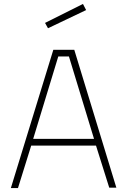

<svg xmlns="http://www.w3.org/2000/svg" viewBox="-20 -952 644 972"><path d="M35 0 250 -700H356L569 -2H533L466 -215H138L71 0ZM275 -666 148 -249H456L329 -666ZM208 -836 400 -932 416 -901 223 -809Z"/></svg>

Font: TitilliumText22L Th
Style: Thin
Weight: 100
Designer: Campivisivi
Foundry: Campivisivi
Version: 1.000